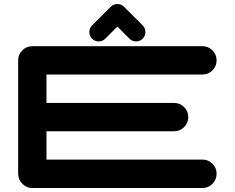

<svg xmlns="http://www.w3.org/2000/svg" viewBox="-20 -940 1174 960"><path d="M992.2 -142.1Q1021.5 -142.1 1042.2 -121.3Q1063 -100.6 1063 -71.3Q1063 -42 1042.2 -21Q1021.5 0 992.2 0H141.6Q112.3 0 91.6 -21Q70.8 -42 70.8 -71.3V-638.2Q70.8 -667.5 91.6 -688.2Q112.3 -709 141.6 -709H992.2Q1021.5 -709 1042.2 -688.2Q1063 -667.5 1063 -638.2Q1063 -608.9 1042.2 -588.1Q1021.5 -567.4 992.2 -567.4H212.4V-425.3H850.6Q879.9 -425.3 900.6 -404.5Q921.4 -383.8 921.4 -354.5Q921.4 -325.2 900.6 -304.4Q879.9 -283.7 850.6 -283.7H212.4V-142.1ZM426.8 -779.8Q426.8 -799.3 440.4 -813L533.7 -906.2Q547.4 -919.9 566.9 -919.9Q586.4 -919.9 600.1 -906.2L693.4 -813Q707 -799.3 707 -779.8Q707 -760.3 693.4 -746.6Q679.7 -732.9 660.6 -732.9Q641.1 -732.9 627.4 -746.6L566.9 -807.1L506.3 -746.6Q492.7 -732.9 473.1 -732.9Q454.1 -732.9 440.4 -746.6Q426.8 -760.3 426.8 -779.8Z"/></svg>

Font: Robtronika
Style: Regular
Weight: 400
Designer: GGBot
Version: 1.00